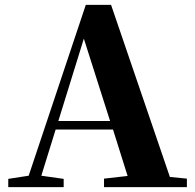

<svg xmlns="http://www.w3.org/2000/svg" viewBox="-20 -770 801 790"><path d="M325 -611 433 -272H220ZM408 0H749V-35L679 -42L437 -750H333L98 -47L14 -34V0H242V-34L150 -47L209 -237H445L505 -46L408 -35Z"/></svg>

Font: Source Han Serif KR Heavy
Style: Regular
Weight: 900
Designer: Ryoko NISHIZUKA 西塚涼子 (kana & ideographs); Frank Grießhammer (Latin, Greek & Cyrillic); Wenlong ZHANG 张文龙 (bopomofo); San
Foundry: Adobe
Version: Version 2.001;hotconv 1.1.0;makeotfexe 2.6.0